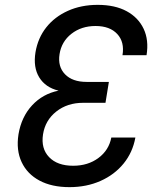

<svg xmlns="http://www.w3.org/2000/svg" viewBox="-20 -760 640 790"><path d="M266 10Q193 10 142.5 -17Q92 -44 69 -93Q46 -142 56 -207Q68 -279 112 -326.5Q156 -374 221 -387Q167 -400 141.5 -441.5Q116 -483 126 -545Q136 -604 170.5 -647.5Q205 -691 259.5 -715.5Q314 -740 382 -740Q453 -740 501 -714Q549 -688 571 -641.5Q593 -595 583 -533H484Q493 -587 462.5 -620Q432 -653 373 -653Q315 -653 274 -621Q233 -589 225 -537Q217 -486 247.5 -454.5Q278 -423 336 -423H428L414 -337H322Q257 -337 211.5 -301Q166 -265 157 -207Q148 -149 182 -113.5Q216 -78 281 -78Q342 -78 385 -110Q428 -142 438 -194H537Q526 -133 488.5 -87Q451 -41 393.5 -15.5Q336 10 266 10Z"/></svg>

Font: JetBrains Mono NL Medium
Style: Italic
Weight: 500
Italic angle: -9°
Monospace: yes
Designer: Philipp Nurullin, Konstantin Bulenkov
Foundry: JetBrains
Version: Version 2.305; ttfautohint (v1.8.4.7-5d5b)